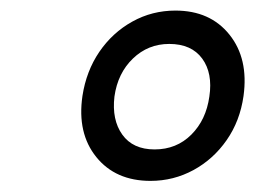

<svg xmlns="http://www.w3.org/2000/svg" viewBox="-20 -856 486 354"><path d="M257.5 -522.5Q193 -522.5 157.5 -566.5Q122 -610.5 132 -679Q139 -725 163.2 -760.5Q187.5 -796 224 -816.2Q260.5 -836.5 303.5 -836.5Q367.5 -836.5 403 -792.2Q438.5 -748 429 -679Q422.5 -633 398 -597.8Q373.5 -562.5 336.8 -542.5Q300 -522.5 257.5 -522.5ZM265 -580.5Q305.5 -580.5 332.8 -607.8Q360 -635 366 -678Q372.5 -721 352.8 -748Q333 -775 292 -775Q253 -775 225 -748Q197 -721 191 -678Q186 -635 205.5 -607.8Q225 -580.5 265 -580.5Z"/></svg>

Font: Public Sans
Style: Italic
Weight: 400
Italic angle: -8°
Designer: The Public Sans project authors (U.S. Web Design System). Libre Franklin designed by Pablo Impallari and Rodrigo Fuenzal
Version: Version 1.008; ttfautohint (v1.8.1) -l 8 -r 50 -G 200 -x 14 